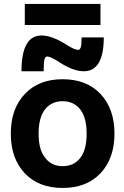

<svg xmlns="http://www.w3.org/2000/svg" viewBox="-20 -932 624 964"><path d="M207 -139.6Q238.3 -97.7 294.4 -97.7Q350.6 -97.7 382.8 -138.7Q415 -179.7 415 -260.7Q415 -341.8 382.8 -382.8Q350.6 -423.8 294.4 -423.8Q238.3 -423.8 206.1 -382.8Q173.8 -341.8 173.8 -260.7Q173.8 -179.7 207 -139.6ZM104.5 -460Q173.8 -534.2 294.4 -534.2Q415 -534.2 484.9 -460Q554.7 -385.7 554.7 -261.2Q554.7 -136.7 484.9 -62.5Q415 11.7 294.4 11.7Q173.8 11.7 104 -62.5Q34.2 -136.7 34.2 -261.2Q34.2 -385.7 104.5 -460ZM311.5 -709Q353.5 -681.6 372.1 -681.6Q379.9 -681.6 384.8 -692.4Q389.6 -703.1 389.6 -744.1H501Q501 -574.2 400.4 -574.2Q347.7 -574.2 277.3 -620.1Q233.4 -648.4 216.8 -648.4Q208 -648.4 203.6 -635.3Q199.2 -622.1 199.2 -574.2H87.9Q87.9 -753.9 188.5 -753.9Q239.3 -753.9 311.5 -709ZM104.5 -806.6V-912.1H484.4V-806.6Z"/></svg>

Font: Gen Shin Gothic Bold
Style: Bold
Weight: 700
Designer: [Source Han Sans]
Ryoko NISHIZUKA  (kana & ideographs); Paul D. Hunt (Latin, Greek & Cyrillic); Wenlong ZHANG  (bopomofo
Version: Version 1.002.20150607